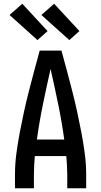

<svg xmlns="http://www.w3.org/2000/svg" viewBox="-20 -1005 540 1025"><path d="M60 0V-74Q60 -130 67.5 -186Q75 -242 85.5 -297.5Q96 -353 108 -408Q120 -463 134 -517.5Q148 -572 162.5 -626.5Q177 -681 192 -735H308Q323 -681 337.5 -626.5Q352 -572 366 -517.5Q380 -463 392 -408Q404 -353 414.5 -297.5Q425 -242 432.5 -186Q440 -130 440 -74V0H339V-74Q339 -98 337.5 -123Q336 -148 334 -172H166Q164 -148 162.5 -123Q161 -98 161 -74V0ZM323 -260Q310 -355 290.5 -449.5Q271 -544 250 -637Q229 -544 209.5 -449.5Q190 -355 177 -260ZM350 -791 201 -925 269 -985 404 -839ZM180 -791 31 -925 99 -985 234 -839Z"/></svg>

Font: Zed Sans Semibold
Style: Regular
Weight: 600
Designer: Belleve Invis
Foundry: Belleve Invis
Version: Version 1.0.0; ttfautohint (v1.8.4)